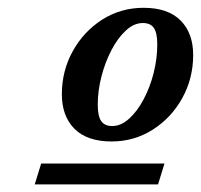

<svg xmlns="http://www.w3.org/2000/svg" viewBox="-20 -700 515 492"><path d="M348 -680Q410.5 -680 442.8 -647.5Q475 -615 475 -559Q475 -499 447 -448.5Q419 -398 371.5 -367.8Q324 -337.5 266 -337.5Q203 -337.5 170.8 -370Q138.5 -402.5 138.5 -458.5Q138.5 -518.5 166.5 -569Q194.5 -619.5 242 -649.8Q289.5 -680 348 -680ZM267.5 -377Q290 -377 311 -396Q332 -415 348.2 -445.8Q364.5 -476.5 373.8 -513.2Q383 -550 383 -586Q383 -616 374.2 -628.5Q365.5 -641 346 -641Q323.5 -641 302.8 -622Q282 -603 265.8 -572Q249.5 -541 240 -504.2Q230.5 -467.5 230.5 -432Q230.5 -402 239.5 -389.5Q248.5 -377 267.5 -377ZM69 -227.5 85.5 -281H401.5L385 -227.5Z"/></svg>

Font: Newsreader Text SemiBold
Style: Italic
Weight: 600
Italic angle: -17°
Designer: Hugues Gentile
Foundry: Production Type
Version: Version 1.001